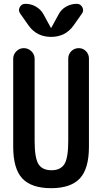

<svg xmlns="http://www.w3.org/2000/svg" viewBox="-20 -985 540 1015"><path d="M290 -909.2Q303.7 -935.5 330.1 -950.2Q356.4 -964.8 385.7 -964.8Q405.3 -964.8 415 -947.3Q424.8 -929.7 413.1 -913.1L369.1 -850.6Q326.2 -790 250 -790Q173.8 -790 130.9 -850.6L86.9 -913.1Q75.2 -929.7 84.5 -947.3Q93.8 -964.8 114.3 -964.8Q144.5 -964.8 170.4 -949.7Q196.3 -934.6 210 -909.2L249 -837.9H250H251ZM49.8 -210V-673.8Q49.8 -697.3 66.4 -713.9Q83 -730.5 106 -730.5Q128.9 -730.5 146 -713.9Q163.1 -697.3 163.1 -673.8V-240.2Q163.1 -149.4 183.6 -117.2Q204.1 -85 252 -85Q299.8 -85 320.3 -117.2Q340.8 -149.4 340.8 -240.2V-675.8Q340.8 -698.2 356.9 -714.4Q373 -730.5 396.5 -730.5Q418.9 -730.5 434.6 -714.4Q450.2 -698.2 450.2 -675.8V-210Q450.2 -92.8 401.9 -41.5Q353.5 9.8 250 9.8Q146.5 9.8 98.1 -41.5Q49.8 -92.8 49.8 -210Z"/></svg>

Font: Rounded-X Mgen+ 2m medium
Style: Regular
Weight: 500
Designer: [Source Han Sans]
Ryoko NISHIZUKA  (kana & ideographs); Paul D. Hunt (Latin, Greek & Cyrillic); Wenlong ZHANG  (bopomofo
Version: Version 1.059.20150602